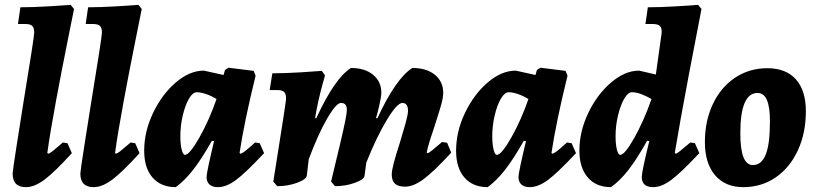

<svg xmlns="http://www.w3.org/2000/svg" viewBox="-20 -759 3362 791"><path d="M239 -172 258 -169 276 -128Q205 -50 163.5 -19Q122 12 87 12Q32 12 32 -44Q32 -54 48.5 -159Q65 -264 75 -327Q121 -607 121 -625Q121 -644 113 -652Q105 -660 86 -660H54L64 -729Q115 -729 182.5 -733Q250 -737 271 -739L285 -722Q279 -691 257 -582.5Q235 -474 210.5 -342Q186 -210 175 -129L178 -126Q184 -126 197 -136.5Q210 -147 239 -172Z M518 -172 537 -169 555 -128Q484 -50 442.5 -19Q401 12 366 12Q311 12 311 -44Q311 -54 327.5 -159Q344 -264 354 -327Q400 -607 400 -625Q400 -644 392 -652Q384 -660 365 -660H333L343 -729Q394 -729 461.5 -733Q529 -737 550 -739L564 -722Q558 -691 536 -582.5Q514 -474 489.5 -342Q465 -210 454 -129L457 -126Q463 -126 476 -136.5Q489 -147 518 -172Z M1031 -172 1050 -169 1068 -128Q990 -45 951 -16.5Q912 12 877 12Q855 12 843 1Q831 -10 831 -30Q831 -48 862 -178L853 -179Q810 -103 775 -58.5Q740 -14 704 12Q643 12 608.5 -27.5Q574 -67 574 -138Q574 -217 610.5 -293.5Q647 -370 704 -419Q761 -468 820 -468L901 -450L907 -471L922 -480L1025 -467L1033 -447Q986 -256 967 -129L970 -126Q976 -126 988.5 -135.5Q1001 -145 1031 -172ZM872 -351Q851 -364 829 -371.5Q807 -379 791 -379Q774 -379 758.5 -352.5Q743 -326 733 -283.5Q723 -241 723 -198Q723 -164 728.5 -142.5Q734 -121 742 -121Q761 -121 801.5 -192.5Q842 -264 872 -351Z M1801 -174 1822 -171 1839 -130Q1766 -51 1724.5 -20.5Q1683 10 1649 10Q1621 10 1607.5 -2Q1594 -14 1594 -40Q1594 -56 1602.5 -88.5Q1611 -121 1628 -173Q1640 -212 1650.5 -250Q1661 -288 1661 -303Q1661 -318 1655 -326.5Q1649 -335 1638 -335Q1616 -335 1574 -265.5Q1532 -196 1489 -89L1482 -36Q1481 -20 1442.5 -6Q1404 8 1360 8L1344 -11Q1354 -52 1381.5 -167.5Q1409 -283 1409 -306Q1409 -335 1385 -335Q1365 -335 1327.5 -270Q1290 -205 1252 -103L1244 -36Q1242 -20 1204 -6Q1166 8 1122 8L1106 -11Q1113 -56 1133.5 -185Q1154 -314 1158 -346Q1160 -369 1152 -378.5Q1144 -388 1123 -388H1091L1102 -457Q1152 -457 1218.5 -461Q1285 -465 1306 -467L1319 -448Q1317 -441 1309.5 -414.5Q1302 -388 1293 -349Q1284 -310 1278 -272H1283Q1359 -437 1426 -479Q1483 -479 1517 -451Q1551 -423 1551 -377Q1551 -360 1542 -322Q1533 -284 1529 -272H1535Q1571 -351 1608 -404.5Q1645 -458 1679 -479Q1737 -479 1771.5 -451Q1806 -423 1806 -376Q1806 -356 1795.5 -320Q1785 -284 1766 -226Q1762 -215 1751.5 -182Q1741 -149 1738 -131L1741 -128Q1746 -128 1759.5 -139Q1773 -150 1801 -174Z M2316 -172 2335 -169 2353 -128Q2275 -45 2236 -16.5Q2197 12 2162 12Q2140 12 2128 1Q2116 -10 2116 -30Q2116 -48 2147 -178L2138 -179Q2095 -103 2060 -58.5Q2025 -14 1989 12Q1928 12 1893.5 -27.5Q1859 -67 1859 -138Q1859 -217 1895.5 -293.5Q1932 -370 1989 -419Q2046 -468 2105 -468L2186 -450L2192 -471L2207 -480L2310 -467L2318 -447Q2271 -256 2252 -129L2255 -126Q2261 -126 2273.5 -135.5Q2286 -145 2316 -172ZM2157 -351Q2136 -364 2114 -371.5Q2092 -379 2076 -379Q2059 -379 2043.5 -352.5Q2028 -326 2018 -283.5Q2008 -241 2008 -198Q2008 -164 2013.5 -142.5Q2019 -121 2027 -121Q2046 -121 2086.5 -192.5Q2127 -264 2157 -351Z M2824 -172 2843 -169 2861 -128Q2784 -46 2744.5 -17Q2705 12 2671 12Q2624 12 2624 -30Q2624 -52 2655 -178L2646 -179Q2604 -104 2569 -59Q2534 -14 2497 12Q2436 12 2401.5 -28Q2367 -68 2367 -139Q2367 -217 2403.5 -293.5Q2440 -370 2497.5 -419Q2555 -468 2613 -468L2682 -452L2705 -617Q2706 -621 2706 -629Q2706 -646 2697.5 -653Q2689 -660 2670 -660H2639L2649 -729Q2700 -729 2767.5 -733Q2835 -737 2856 -739L2870 -722Q2857 -657 2818.5 -454Q2780 -251 2760 -129L2763 -126Q2768 -126 2780 -135.5Q2792 -145 2824 -172ZM2664 -351Q2651 -359 2627.5 -369Q2604 -379 2583 -379Q2567 -379 2551.5 -352Q2536 -325 2526 -283Q2516 -241 2516 -198Q2516 -164 2521.5 -142.5Q2527 -121 2535 -121Q2554 -121 2593.5 -191.5Q2633 -262 2664 -351Z M2884 -174Q2884 -261 2917 -330.5Q2950 -400 3008.5 -439Q3067 -478 3141 -478Q3218 -478 3259 -432Q3300 -386 3300 -301Q3300 -211 3267 -139.5Q3234 -68 3175.5 -28Q3117 12 3042 12Q2968 12 2926 -37Q2884 -86 2884 -174ZM3152 -259Q3152 -318 3139.5 -347Q3127 -376 3101 -376Q3030 -376 3030 -211Q3030 -143 3043 -111Q3056 -79 3082 -79Q3117 -79 3134.5 -122Q3152 -165 3152 -259Z"/></svg>

Font: Alegreya ExtraBold
Style: Italic
Weight: 800
Italic angle: -7°
Designer: Juan Pablo del Peral
Foundry: Huerta Tipografica
Version: Version 2.007; ttfautohint (v1.6)